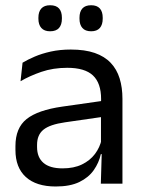

<svg xmlns="http://www.w3.org/2000/svg" viewBox="-20 -684 534 715"><path d="M355.5 0 359 -118.5 356 -131V-286.5L356.5 -315Q356.5 -374.5 326.2 -403Q296 -431.5 230.5 -431.5Q178 -431.5 134.2 -416.5Q90.5 -401.5 56.5 -381.5L64 -450.5Q83 -462 109.2 -473.2Q135.5 -484.5 169.2 -492Q203 -499.5 243.5 -499.5Q296 -499.5 332.8 -486.8Q369.5 -474 392.2 -450Q415 -426 425.5 -392Q436 -358 436 -316V0ZM187.5 10.5Q115 10.5 76.2 -24.8Q37.5 -60 37.5 -125.5V-140Q37.5 -207.5 79.2 -240.8Q121 -274 212 -287L366.5 -309L371 -250L222 -228.5Q166 -220.5 142 -201.2Q118 -182 118 -144.5V-136.5Q118 -98 141.8 -77.5Q165.5 -57 213 -57Q255 -57 285 -71.5Q315 -86 333.5 -110.5Q352 -135 358.5 -165L371 -110H355.5Q348.5 -78 329.2 -50.5Q310 -23 275.5 -6.2Q241 10.5 187.5 10.5ZM166.5 -567.5Q145 -567.5 134 -579.8Q123 -592 123 -614.5V-618Q123 -640.5 134 -652.5Q145 -664.5 166.5 -664.5Q189 -664.5 199.8 -652.5Q210.5 -640.5 210.5 -618V-614.5Q210.5 -592 199.8 -579.8Q189 -567.5 166.5 -567.5ZM319.5 -567.5Q297.5 -567.5 286.8 -579.8Q276 -592 276 -614.5V-618Q276 -640.5 286.8 -652.5Q297.5 -664.5 319.5 -664.5Q341 -664.5 351.8 -652.5Q362.5 -640.5 362.5 -618V-614.5Q362.5 -592 351.8 -579.8Q341 -567.5 319.5 -567.5Z"/></svg>

Font: Anek Telugu
Style: Regular
Weight: 400
Designer: Omkar Bhoir (Telugu), Yesha Goshar (Latin)
Foundry: Ek Type
Version: Version 1.003